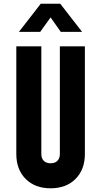

<svg xmlns="http://www.w3.org/2000/svg" viewBox="-20 -1000 546 1036"><path d="M82 -828 200 -980H305L423 -828H308L253 -906L197 -828ZM438 -750V-169Q438 -85 387.5 -34.5Q337 16 253 16Q169 16 118.5 -34.5Q68 -85 68 -169V-750H203V-169Q203 -146 216 -132.5Q229 -119 253 -119Q277 -119 290 -132.5Q303 -146 303 -169V-750Z"/></svg>

Font: Mohave Bold
Style: Regular
Weight: 700
Designer: Gumpita Rahayu
Foundry: Tokotype
Version: Version 2.002;PS 002.002;hotconv 1.0.88;makeotf.lib2.5.64775